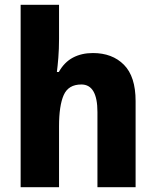

<svg xmlns="http://www.w3.org/2000/svg" viewBox="-20 -780 650 800"><path d="M226 -618Q226 -576 223 -539Q220 -502 217 -480H225Q248 -521 284 -540Q320 -559 367 -559Q448 -559 496.5 -510Q545 -461 545 -359V0H386V-313Q386 -428 319 -428Q265 -428 245.5 -384Q226 -340 226 -254V0H66V-760H226Z"/></svg>

Font: Noto Sans Sinhala SemiCondensed ExtraBold
Style: Regular
Weight: 800
Width: 4
Designer: Jelle Bosma - Monotype Design Team
Foundry: Monotype Imaging Inc.
Version: Version 2.006; ttfautohint (v1.8.4.7-5d5b)